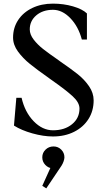

<svg xmlns="http://www.w3.org/2000/svg" viewBox="-20 -736 588 1058"><path d="M57 -44 70 -197H99Q117 -118 165.5 -68Q214 -18 272 -18Q336 -18 377 -51.5Q418 -85 418 -138Q418 -171 380.5 -205.5Q343 -240 266 -294L256 -301L248 -307Q184 -352 145 -383.5Q106 -415 79 -452Q52 -489 52 -529Q52 -583 80 -625.5Q108 -668 158 -692Q208 -716 272 -716Q330 -716 382 -701Q434 -686 459 -662V-518H431Q412 -590 367.5 -636Q323 -682 272 -682Q216 -682 180 -651.5Q144 -621 144 -574Q144 -546 165.5 -518Q187 -490 217.5 -466Q248 -442 303 -404L307 -401L311 -398Q372 -356 408.5 -327Q445 -298 470.5 -261Q496 -224 496 -183Q496 -125 467.5 -80Q439 -35 388 -9.5Q337 16 272 16Q219 16 158.5 -1Q98 -18 57 -44ZM213 288 270 162V192Q246 190 229.5 172.5Q213 155 213 131Q213 106 231 88.5Q249 71 275 71Q300 71 317.5 88.5Q335 106 335 131Q335 140 330.5 153Q326 166 319 177L235 302Z"/></svg>

Font: Wittgenstein
Style: Regular
Weight: 400
Designer: Jörg Drees
Foundry: Jörg Drees
Version: Version 1.003;Glyphs 3.1.2 (3151)